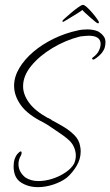

<svg xmlns="http://www.w3.org/2000/svg" viewBox="-20 -724 454 790"><path d="M136 46Q96 46 66 26.5Q36 7 36 -40Q36 -57 40.5 -70Q45 -83 51 -90Q61 -101 65 -101Q69 -101 69 -95Q69 -90 66 -84Q56 -67 56 -49Q56 -17 84 6Q107 21 138 21Q166 21 195.5 11.5Q225 2 249.5 -14.5Q274 -31 285 -51Q292 -67 292 -84Q292 -101 284 -119.5Q276 -138 256 -154Q247 -162 228.5 -174.5Q210 -187 191 -200Q172 -213 159 -220Q94 -252 66 -291Q38 -330 38 -371Q38 -408 59.5 -444Q81 -480 117.5 -511Q154 -542 201.5 -565Q249 -588 301 -599Q309 -601 319.5 -602Q330 -603 339 -603Q364 -603 383 -595Q397 -587 405.5 -576Q414 -565 414 -551Q414 -541 411.5 -530.5Q409 -520 401 -509Q396 -502 387 -494Q378 -486 368 -480Q367 -480 366.5 -479.5Q366 -479 365 -479Q359 -479 359 -483Q359 -486 365 -490Q370 -493 377 -501Q384 -509 386 -514Q394 -529 394 -543Q394 -577 345 -577Q338 -577 329 -576Q320 -575 310 -574Q250 -559 196 -526.5Q142 -494 108.5 -453Q75 -412 75 -369Q75 -335 99.5 -301.5Q124 -268 176 -239Q180 -238 187 -234Q194 -230 192 -230Q215 -218 240.5 -203Q266 -188 286 -168Q306 -148 310 -121Q311 -116 311.5 -111Q312 -106 312 -101Q312 -70 295.5 -42Q279 -14 255 7Q233 24 200.5 35Q168 46 136 46ZM383 -628Q380 -628 371 -635.5Q362 -643 350.5 -653Q339 -663 330 -671.5Q321 -680 319 -683Q313 -678 298.5 -669Q284 -660 269 -651Q254 -642 244 -636Q242 -635 241 -634.5Q240 -634 239 -634Q237 -634 237 -636Q237 -641 245 -647Q254 -655 269 -668Q284 -681 299 -692Q314 -703 321 -704Q327 -704 338 -694Q349 -684 360.5 -670.5Q372 -657 379.5 -646Q387 -635 387 -633Q387 -628 383 -628Z"/></svg>

Font: Fuggles
Style: Regular
Weight: 400
Designer: Rob Leuschke
Foundry: Robert E. Leuschke
Version: Version 1.100; ttfautohint (v1.8.3)